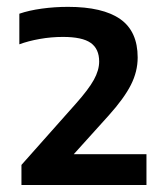

<svg xmlns="http://www.w3.org/2000/svg" viewBox="-20 -834 474 546"><path d="M41 -308V-365L196 -539.5Q232 -580 247 -607.2Q262 -634.5 262 -659Q262 -695 238 -712Q214 -729 159 -729Q125.5 -729 93 -723.2Q60.5 -717.5 35 -708V-795Q62.5 -804.5 99 -809.5Q135.5 -814.5 173.5 -814.5Q272 -814.5 321.8 -779.8Q371.5 -745 371.5 -670.5Q371.5 -630.5 352.2 -592.5Q333 -554.5 289 -505.5L164.5 -367.5L165 -395.5H396.5V-308Z"/></svg>

Font: Encode Sans SemiExpanded SemiBold
Style: Regular
Weight: 600
Width: 6
Designer: Multiple Designers
Foundry: Impallari Type
Version: Version 3.002